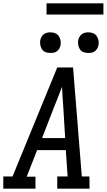

<svg xmlns="http://www.w3.org/2000/svg" viewBox="-30 -1144 650 1164"><path d="M-10 0V-74H46L317 -735H413L466 -74H512L513 0H317V-74H380L369 -234H195L132 -73H185V0ZM225 -307H365L354 -490Q351 -522 349.5 -554Q348 -586 346 -618Q334 -586 321.5 -554Q309 -522 296 -490ZM505 -823Q490 -823 476.5 -828Q463 -833 455 -844.5Q447 -856 444.5 -870.5Q442 -885 444 -900Q446 -910 451.5 -920Q457 -930 465.5 -936.5Q474 -943 484.5 -945.5Q495 -948 506 -948Q521 -948 534.5 -942.5Q548 -937 556 -925.5Q564 -914 567 -899.5Q570 -885 567 -870Q565 -860 559.5 -850Q554 -840 545.5 -833.5Q537 -827 526.5 -825Q516 -823 505 -823ZM275 -823Q260 -823 246.5 -828Q233 -833 225 -844.5Q217 -856 214.5 -870.5Q212 -885 214 -900Q216 -910 221.5 -920Q227 -930 235.5 -936.5Q244 -943 254.5 -945.5Q265 -948 276 -948Q291 -948 304.5 -942.5Q318 -937 326 -925.5Q334 -914 337 -899.5Q340 -885 337 -870Q335 -860 329.5 -850Q324 -840 315.5 -833.5Q307 -827 296.5 -825Q286 -823 275 -823ZM252 -1056V-1124H597V-1056Z"/></svg>

Font: Iosevka Etoile
Style: Italic
Weight: 400
Italic angle: -9°
Designer: Belleve Invis
Foundry: Belleve Invis
Version: Version 22.1.2; ttfautohint (v1.8.4)